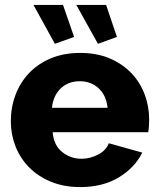

<svg xmlns="http://www.w3.org/2000/svg" viewBox="-20 -750 644 780"><path d="M290 -730H411L455 -600L378 -572ZM116 -730H236L281 -600L203 -572ZM306 10Q240 10 187.5 -11.5Q135 -33 98.5 -70Q62 -107 43 -155.5Q24 -204 24 -257Q24 -314 43 -364.5Q62 -415 98 -453Q134 -491 186.5 -513Q239 -535 306 -535Q373 -535 425 -513Q477 -491 513 -453.5Q549 -416 567.5 -367Q586 -318 586 -264Q586 -250 585 -236.5Q584 -223 582 -213H194Q198 -160 232.5 -132.5Q267 -105 311 -105Q346 -105 378.5 -122Q411 -139 422 -168L558 -130Q527 -68 462 -29Q397 10 306 10ZM417 -312Q412 -362 381 -391Q350 -420 304 -420Q257 -420 226.5 -390.5Q196 -361 191 -312Z"/></svg>

Font: Boldmen
Style: Bold
Weight: 700
Designer: Matt McInerney, Pablo Impallari, Rodrigo Fuenzalida
Foundry: LIVING CONCEPT
Version: Version 1.000